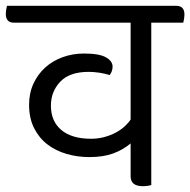

<svg xmlns="http://www.w3.org/2000/svg" viewBox="-48 -630 654 660"><path d="M472 -552V6Q466 8 458.5 9Q451 10 443 10Q401 10 401 -24V-137Q375 -115 341 -102.5Q307 -90 259 -90Q218 -90 180.5 -101Q143 -112 114.5 -134Q86 -156 69 -190Q52 -224 52 -270Q52 -310 67 -342.5Q82 -375 107.5 -398Q133 -421 167.5 -433.5Q202 -446 241 -446Q293 -446 316 -433Q339 -420 339 -401Q339 -385 329 -372Q314 -377 294 -380Q274 -383 257 -383Q191 -383 159 -349Q127 -315 127 -267Q127 -213 163 -183Q199 -153 265 -153Q289 -153 311 -159Q333 -165 350.5 -174.5Q368 -184 381 -196Q394 -208 401 -219V-552H0Q-28 -552 -28 -582Q-28 -588 -27 -595Q-26 -602 -24 -610H558Q586 -610 586 -580Q586 -574 585 -567Q584 -560 582 -552Z"/></svg>

Font: Baloo 2
Style: Regular
Weight: 400
Designer: Sarang Kulkarni and Ek Type
Foundry: Ek Type
Version: Version 1.640;hotconv 1.0.111;makeotfexe 2.5.65597; ttfautoh